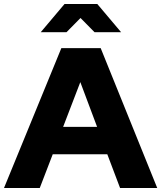

<svg xmlns="http://www.w3.org/2000/svg" viewBox="-27 -941 807 961"><path d="M-7 0 280 -700H477L760 0H574L510 -169H237L172 0ZM289 -306H459L375 -530ZM446 -780 376 -851 306 -780H177L296 -921H460L579 -780Z"/></svg>

Font: Rosa Sans Black
Style: Regular
Weight: 900
Designer: Pentagram / MCKL
Foundry: Pentagram / MCKL
Version: Version 1.005;September 16, 2019;FontCreator 11.5.0.2425 64-